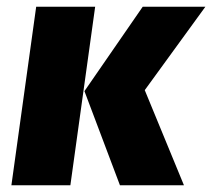

<svg xmlns="http://www.w3.org/2000/svg" viewBox="-20 -553 633 573"><path d="M264 -533H88L14 0H190ZM593 -533H406L232 -281L338 0H529L412 -284Z"/></svg>

Font: Fira Sans ExtraBold
Style: Italic
Weight: 800
Italic angle: -8°
Designer: bBox Type GmbH & Carrois Corporate GbR & Edenspiekermann AG
Foundry: bBox Type GmbH & Carrois Corporate GbR & Edenspiekermann AG
Version: Version 4.301;PS 004.301;hotconv 1.0.88;makeotf.lib2.5.64775